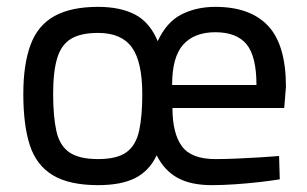

<svg xmlns="http://www.w3.org/2000/svg" viewBox="-20 -530 896 560"><path d="M266 10Q182 10 134 -19Q86 -48 67 -106.5Q48 -165 48 -256Q48 -342 69 -399Q90 -456 138.5 -483Q187 -510 266 -510Q331 -510 374 -487.5Q417 -465 440 -410Q466 -466 509.5 -488Q553 -510 608 -510Q710 -510 762 -454.5Q814 -399 814 -277L809 -215H483Q483 -141 510.5 -103.5Q538 -66 608 -66Q636 -66 670.5 -67.5Q705 -69 738 -71Q771 -73 794 -75L796 -7Q772 -3 737 1Q702 5 665.5 7.5Q629 10 598 10Q536 10 497.5 -11.5Q459 -33 437 -77Q415 -31 374 -10.5Q333 10 266 10ZM266 -66Q322 -66 349.5 -86.5Q377 -107 386 -149.5Q395 -192 395 -255Q395 -350 364.5 -392Q334 -434 266 -434Q216 -434 187.5 -417Q159 -400 147 -361Q135 -322 135 -256Q135 -190 144.5 -147.5Q154 -105 182.5 -85.5Q211 -66 266 -66ZM482 -282H728Q728 -366 699 -401Q670 -436 608 -436Q547 -436 514.5 -400Q482 -364 482 -282Z"/></svg>

Font: Cairo Play Medium
Style: Regular
Weight: 500
Version: Version 3.119